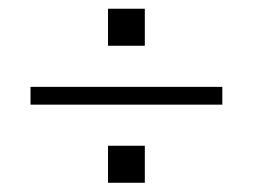

<svg xmlns="http://www.w3.org/2000/svg" viewBox="-20 -464 570 433"><path d="M481.4 -268.1V-228H48.8V-268.1ZM306.6 -135.3V-51.8H223.6V-135.3ZM306.6 -444.3V-360.8H223.6V-444.3Z"/></svg>

Font: AzarMehrMonospaced
Style: SansRegular
Weight: 1
Designer: Amin Abedi
Version: Version 1.00